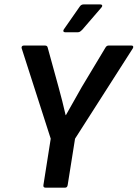

<svg xmlns="http://www.w3.org/2000/svg" viewBox="-20 -865 634 885"><path d="M189.9 0Q178.4 0 180.1 -11.8L213.8 -225.7L79.8 -642.6Q78.4 -648.3 81.3 -651.6Q84.1 -655 89.2 -655H188.1Q198.6 -655 200.3 -643.9L249.7 -464.3Q258.3 -432.3 266.8 -399.7Q275.2 -367.1 282.5 -334.4H283.8Q302.5 -367.1 320.4 -399.2Q338.4 -431.3 357 -464L465.4 -644.5Q471.1 -655 479.9 -655H586.4Q592.1 -655 593.7 -651.3Q595.2 -647.6 592.5 -642.6L325.9 -225.7L291.9 -11.8Q289.9 0 280.1 0ZM280.1 -716.3Q274.1 -716.3 272.4 -720.5Q270.7 -724.7 274.1 -729.4L346.6 -833.4Q353.7 -844.6 364.8 -844.6H442.5Q449.3 -844.6 450.8 -840.2Q452.3 -835.8 447.5 -830.4L358.4 -727.1Q353.7 -722.3 349.1 -719.3Q344.5 -716.3 338.1 -716.3Z"/></svg>

Font: Sofia Sans Semi Condensed
Style: Italic
Weight: 400
Italic angle: -9°
Designer: Botio Nikoltchev, Ani Petrova
Foundry: lettersoup
Version: Version 4.101